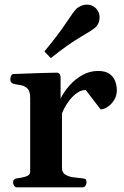

<svg xmlns="http://www.w3.org/2000/svg" viewBox="-20 -797 526 817"><path d="M52.2 0Q43.9 0 39.8 -7.3Q35.6 -14.6 35.6 -20Q35.6 -36.1 51.8 -38.1Q71.8 -40 90.1 -45.9Q108.4 -51.8 108.4 -65.9V-379.9Q108.4 -410.2 95.7 -421.4Q83 -432.6 65.9 -435.1Q48.8 -437.5 35.6 -440.9Q30.8 -443.4 27.3 -447.3Q23.9 -451.2 23.9 -460.4Q23.9 -466.3 27.1 -473.9Q30.3 -481.4 35.6 -481.9Q99.1 -484.9 147.7 -486.1Q196.3 -487.3 223.1 -487.8Q227.1 -487.8 231.9 -483.9Q236.8 -480 237.8 -468.3V-377.9Q252 -406.2 275.6 -433.1Q299.3 -460 330.3 -477.5Q361.3 -495.1 397.9 -495.1Q428.2 -495.1 445.6 -482.9Q462.9 -470.7 470 -451.9Q477.1 -433.1 477.1 -412.1Q477.1 -389.2 465.6 -371.1Q454.1 -353 438 -342.3Q421.9 -331.5 408.2 -331.5L344.7 -414.1Q324.2 -414.1 304.7 -399.4Q285.2 -384.8 269.3 -361.8Q253.4 -338.9 243.7 -314.5V-82Q243.7 -63 257.6 -54.2Q271.5 -45.4 291.7 -42.7Q312 -40 330.6 -38.1Q340.8 -37.1 344.5 -34.2Q348.1 -31.2 348.1 -20Q348.1 -14.6 344 -7.3Q339.8 0 331.5 0ZM196.3 -549.8 168.9 -578.1Q226.6 -647.5 260.3 -698.2Q293.9 -749 305.2 -759.8Q313 -767.1 325.2 -772.2Q337.4 -777.3 350.6 -777.3Q361.3 -777.3 371.1 -773.4Q380.9 -769.5 388.7 -761.2Q397 -752.4 400.4 -742.7Q403.8 -732.9 403.8 -722.7Q403.8 -710.4 399.2 -699.2Q394.5 -688 387.2 -681.2Q376 -670.4 323.5 -639.9Q271 -609.4 196.3 -549.8Z"/></svg>

Font: Gelasio SemiBold
Style: Regular
Weight: 600
Designer: Eben Sorkin
Foundry: Eben Sorkin
Version: Version 1.008